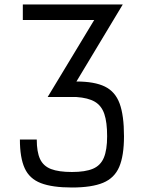

<svg xmlns="http://www.w3.org/2000/svg" viewBox="-20 -820 640 854"><path d="M300 14Q212.5 14 161.8 -5.5Q111 -25 89.8 -71.8Q68.5 -118.5 68.5 -199.5H143.5Q143.5 -144.5 158 -113Q172.5 -81.5 206.8 -68.2Q241 -55 300 -55Q359.5 -55 393.5 -69.5Q427.5 -84 442 -118.8Q456.5 -153.5 456.5 -214Q456.5 -276.5 444 -313.2Q431.5 -350 401.8 -367.5Q372 -385 319.5 -388.5H247.5V-457.5H319.5Q400.5 -457.5 446.5 -435Q492.5 -412.5 512 -359.8Q531.5 -307 531.5 -214Q531.5 -127 510.2 -77.5Q489 -28 438.5 -7Q388 14 300 14ZM192 -388.5 399 -731H81.5V-800H526L278.5 -388.5Z"/></svg>

Font: Victor Mono Thin
Style: Regular
Weight: 100
Monospace: yes
Designer: Rune Bjørnerås
Version: Version 1.561;gftools[0.9.30]